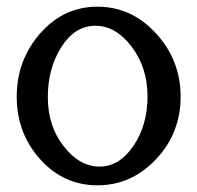

<svg xmlns="http://www.w3.org/2000/svg" viewBox="-20 -535 590 574"><path d="M271.5 19Q170 19 100 -59Q30 -137 30 -246Q30 -355 100 -435Q170 -515 271.5 -515Q373 -515 446.5 -435Q520 -355 520 -246Q520 -137 446.5 -59Q373 19 271.5 19ZM421 -247Q421 -333 373.5 -395.5Q326 -458 265 -458Q204 -458 163.5 -394.5Q123 -331 123 -244.5Q123 -158 170.5 -97.5Q218 -37 277.5 -37Q337 -37 379 -99Q421 -161 421 -247Z"/></svg>

Font: Sawarabi Mincho
Style: Regular
Weight: 400
Version: Version 1.00